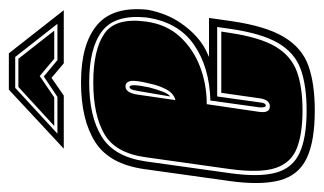

<svg xmlns="http://www.w3.org/2000/svg" viewBox="-172 -538 714 423"><g transform="rotate(-90 184.5 -326.0)"><path d="M153 11Q85 11 47.5 -7Q10 -25 -1 -67Q-12 -109 -2 -179L24 -365Q35 -442 84 -473Q133 -504 215 -504Q299 -504 341 -469Q383 -434 375 -357Q367 -315 345.5 -284Q324 -253 298 -236Q292 -232 286 -229Q280 -226 271 -222H357L350 -173Q339 -97 315 -57Q291 -17 251.5 -3Q212 11 153 11ZM153 -7Q208 -7 244 -20Q280 -33 301.5 -69.5Q323 -106 333 -176L337 -204H184L171 -111Q170 -97 164 -97Q159 -97 160 -111L175 -219Q249 -221 298.5 -255.5Q348 -290 358 -360Q365 -429 328 -457.5Q291 -486 215 -486Q140 -486 95.5 -458.5Q51 -431 41 -362L15 -176Q6 -112 16 -75Q26 -38 59.5 -22.5Q93 -7 153 -7ZM153 -16Q102 -16 70 -28.5Q38 -41 26.5 -75Q15 -109 24 -176L50 -361Q59 -428 101 -452.5Q143 -477 215 -477Q287 -477 322.5 -452.5Q358 -428 349 -361Q343 -316 316 -286.5Q289 -257 250 -242Q211 -227 167 -227L150 -111Q147 -88 162 -88Q177 -88 180 -111L192 -195H327L324 -176Q314 -109 293.5 -75Q273 -41 239 -28.5Q205 -16 153 -16ZM176 -296Q191 -300 199.5 -316Q208 -332 212 -351Q220 -383 218 -394.5Q216 -406 206 -406Q192 -406 188 -379ZM184 -308 196 -378Q198 -390 200 -393.5Q202 -397 205 -397Q213 -397 204 -354Q200 -338 194.5 -324Q189 -310 184 -308ZM199 -663H279L374 -542H257L225 -569L186 -542H69ZM102 -556H183L228 -586L264 -556H344L271 -649H203ZM119 -563 205 -642H267L329 -563H267L229 -595L182 -563Z"/></g></svg>

Font: Alumni Sans Collegiate One SC
Style: Italic
Weight: 400
Italic angle: -8°
Designer: Robert E. Leuschke
Foundry: Robert E. Leuschke
Version: Version 1.100